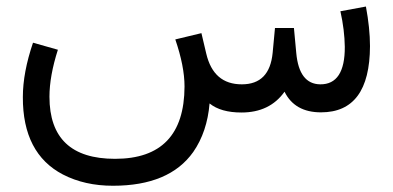

<svg xmlns="http://www.w3.org/2000/svg" viewBox="-20 -351 1226 599"><path d="M332.5 228.5C449.7 228.5 533.2 193.4 583 123C611.8 81.5 628.9 30.8 633.8 -28.3C657.2 -9.3 690.4 0 733.4 0C792 0 836.9 -21.5 867.7 -64.9C888.7 -22 926.8 -0.5 981.4 -0.5C1083 -0.5 1133.8 -69.3 1134.3 -207C1134.3 -244.6 1129.9 -286.1 1121.6 -330.6L1042 -315.9C1050.8 -276.4 1055.2 -239.7 1055.7 -205.1C1056.2 -126.5 1030.3 -87.4 979 -87.9C935.1 -88.4 910.2 -121.1 904.3 -185.5L897 -263.7H837.9L830.6 -186C824.2 -120.6 792.5 -87.9 734.4 -87.9C675.3 -87.9 638.7 -119.6 623.5 -183.6L608.4 -247.6L526.9 -228C545.9 -172.4 555.7 -123.5 555.7 -81.1C555.2 69.3 482.9 144.5 338.9 144.5C202.6 144.5 134.3 80.1 134.3 -49.3C134.3 -92.3 143.1 -141.1 160.6 -195.8L83 -217.8C62 -156.2 51.3 -99.6 51.3 -48.3C50.8 69.3 92.8 149.9 176.3 193.4C221.7 216.8 273.4 228.5 332.5 228.5Z"/></svg>

Font: Nahid
Style: Regular
Weight: 400
Foundry: DejaVu fonts team - Redesigned by Saber Rastikerdar
Version: Version 0.3.0